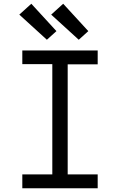

<svg xmlns="http://www.w3.org/2000/svg" viewBox="-20 -1004 640 1024"><path d="M99 0V-74H259V-662H99V-735H501V-661H341V-74H501V0ZM400 -792 253 -926 317 -984 451 -838ZM230 -792 83 -926 147 -984 281 -838Z"/></svg>

Font: Iosevka Meiseki Sans
Style: Regular
Weight: 400
Monospace: yes
Designer: Belleve Invis
Foundry: Belleve Invis
Version: Version 11.2.6; ttfautohint (v1.8.4)